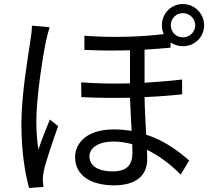

<svg xmlns="http://www.w3.org/2000/svg" viewBox="-20 -879 1040 951"><path d="M226 -744 138 -752C138 -730 135 -704 131 -681C119 -598 86 -412 86 -265C86 -129 104 -20 124 52L195 47C194 36 193 21 192 12C192 0 194 -19 197 -33C208 -82 243 -185 268 -254L227 -287C210 -246 185 -183 170 -138C163 -187 160 -230 160 -279C160 -391 189 -584 208 -677C212 -695 220 -727 226 -744ZM826 -754C826 -787 852 -814 886 -814C919 -814 947 -787 947 -754C947 -720 919 -694 886 -694C852 -694 826 -720 826 -754ZM635 -165 636 -123C636 -70 616 -30 538 -30C468 -30 423 -56 423 -105C423 -148 470 -178 541 -178C572 -178 604 -173 635 -165ZM782 -754C782 -738 785 -723 791 -710C683 -697 544 -691 398 -702V-632C477 -628 553 -628 624 -630V-466C546 -464 464 -465 382 -471L383 -398C463 -394 546 -393 624 -395C626 -342 629 -282 632 -231C604 -235 574 -238 543 -238C411 -238 352 -171 352 -101C352 -7 434 39 545 39C652 39 709 -8 709 -90L708 -137C768 -108 825 -65 875 -14L917 -84C867 -128 797 -182 704 -212C701 -270 697 -335 696 -398C766 -401 829 -406 882 -412V-485C826 -479 763 -473 696 -469V-633C743 -636 787 -639 825 -643V-669C842 -657 863 -650 886 -650C944 -650 991 -695 991 -754C991 -812 944 -859 886 -859C827 -859 782 -812 782 -754Z"/></svg>

Font: ChiuKong Gothic CL
Style: Regular
Weight: 400
Designer: Ryoko NISHIZUKA 西塚涼子 (kana, bopomofo & ideographs); Paul D. Hunt (Latin, Greek & Cyrillic); Sandoll Communications 산돌커뮤니
Foundry: Adobe
Version: Version 1.300